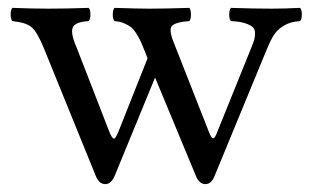

<svg xmlns="http://www.w3.org/2000/svg" viewBox="-20 -451 787 483"><path d="M245.1 12.2Q229.5 12.2 221.2 -7.8L89.8 -331.1Q73.7 -370.1 59.8 -382.3Q45.9 -394.5 11.2 -397.9Q6.8 -402.3 6.8 -414.6Q6.8 -426.8 11.2 -431.2Q63 -429.2 102.1 -429.2Q143.6 -429.2 203.1 -431.2Q207.5 -426.8 207.5 -414.6Q207.5 -402.3 203.1 -397.9Q168.5 -396 162.8 -381.3Q157.2 -366.7 172.9 -331.1L252.9 -125Q261.2 -102.1 267.1 -102.1Q271 -102.1 280.8 -127L351.1 -304.2L345.2 -319.8Q338.4 -336.9 334.7 -345.2Q331.1 -353.5 324 -365Q316.9 -376.5 310.1 -382.1Q303.2 -387.7 292.5 -392.3Q281.7 -397 268.1 -397.9Q263.7 -402.3 263.7 -414.6Q263.7 -426.8 268.1 -431.2Q327.6 -429.2 356 -429.2Q396.5 -429.2 456.1 -431.2Q460.4 -426.8 460.4 -414.6Q460.4 -402.3 456.1 -397.9Q417 -395 410.9 -383.5Q404.8 -372.1 419.9 -336.9L505.9 -118.2Q511.7 -103 516.1 -103Q521 -103 527.8 -122.1L611.8 -330.1Q617.2 -343.3 619.4 -350.6Q621.6 -357.9 621.6 -367.7Q621.6 -377.4 615.7 -382.8Q609.9 -388.2 596.4 -392.6Q583 -397 561 -397.9Q556.6 -402.3 556.6 -414.6Q556.6 -426.8 561 -431.2Q620.6 -429.2 663.1 -429.2Q694.8 -429.2 734.9 -431.2Q739.3 -426.8 739.3 -414.6Q739.3 -402.3 734.9 -397.9Q710.4 -396.5 694.1 -386.5Q677.7 -376.5 669.2 -363.3Q660.6 -350.1 650.9 -326.2L520 -8.8Q511.7 12.2 497.1 12.2Q481.4 12.2 473.1 -7.8L370.1 -255.9L269 -9.8Q259.8 12.2 245.1 12.2Z"/></svg>

Font: Common Serif
Style: Regular
Weight: 400
Designer: Philipp H. Poll, Khaled Hosny
Foundry: Stefan Peev, Context Ltd.
Version: Version 1.026